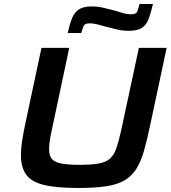

<svg xmlns="http://www.w3.org/2000/svg" viewBox="-20 -926 852 954"><path d="M369 8Q263 8 200.5 -6.5Q138 -21 111 -57Q84 -93 84 -156Q84 -186 89.5 -223.5Q95 -261 105 -308L186 -688H324L237 -278Q230 -247 227 -224.5Q224 -202 224 -183Q224 -153 237.5 -136.5Q251 -120 284.5 -113.5Q318 -107 374 -107Q434 -107 470.5 -113.5Q507 -120 527 -138.5Q547 -157 558.5 -190.5Q570 -224 582 -278L670 -688H808L727 -308Q711 -231 695.5 -177Q680 -123 657.5 -87Q635 -51 599 -30Q563 -9 507.5 -0.5Q452 8 369 8ZM316 -762Q326 -805 337.5 -834Q349 -863 371 -878.5Q393 -894 436 -894Q465 -894 495.5 -887Q526 -880 552 -873Q574 -866 592.5 -860.5Q611 -855 630 -855Q654 -855 660 -865.5Q666 -876 673 -906H740Q730 -862 718.5 -832Q707 -802 685 -787.5Q663 -773 620 -773Q588 -773 559.5 -780Q531 -787 504 -794Q484 -800 463.5 -805Q443 -810 426 -810Q404 -810 397.5 -800Q391 -790 384 -762Z"/></svg>

Font: Saira Expanded SemiBold
Style: Italic
Weight: 600
Width: 7
Italic angle: -12°
Designer: Hector Gatti with collaboration of the Omnibus-Type team
Foundry: Omnibus-Type
Version: Version 1.101